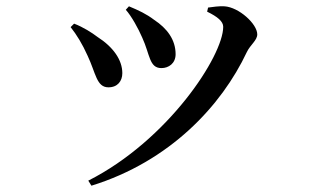

<svg xmlns="http://www.w3.org/2000/svg" viewBox="-20 -537 1040 609"><path d="M379 -506C397 -486 419 -446 431 -418C456 -364 453 -321 492 -321C515 -321 537 -336 537 -365C537 -411 510 -447 469 -474C444 -493 420 -504 389 -517ZM270 52C519 -25 683 -202 763 -372C774 -395 796 -409 796 -428C796 -461 738 -514 692 -517C675 -518 654 -515 640 -513L637 -500C670 -484 688 -469 688 -452C688 -360 513 -92 260 36ZM204 -451C223 -427 241 -398 258 -360C284 -305 286 -260 324 -260C353 -260 368 -280 368 -305C368 -347 339 -388 289 -420C272 -433 244 -451 215 -462Z"/></svg>

Font: Noto Serif CJK SC SemiBold
Style: Regular
Weight: 600
Designer: Ryoko NISHIZUKA 西塚涼子 (kana & ideographs); Frank Grießhammer (Latin, Greek & Cyrillic); Wenlong ZHANG 张文龙 (bopomofo); San
Foundry: Adobe
Version: Version 2.001;hotconv 1.1.0;makeotfexe 2.6.0